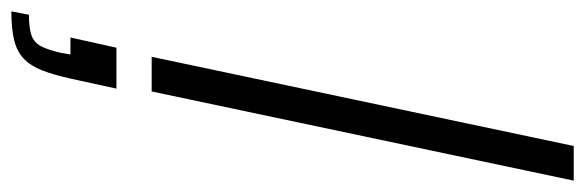

<svg xmlns="http://www.w3.org/2000/svg" viewBox="-405 -417 1030 338"><g transform="rotate(90 110.0 -248.0)"><path d="M41 0 198 -743H259L102 0ZM-39 247 -33 216Q-9 216 3.5 211.5Q16 207 22.5 194.5Q29 182 34 160L37 143H7L25 62H97L80 140Q73 172 65 192.5Q57 213 44.5 225Q32 237 12 242Q-8 247 -39 247Z"/></g></svg>

Font: Saira Thin Light
Style: Italic
Weight: 300
Italic angle: -12°
Version: Version 1.101